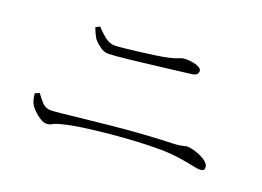

<svg xmlns="http://www.w3.org/2000/svg" viewBox="-78 -783 1157 849"><g transform="rotate(20 500.0 -358.5)"><path d="M722 -542Q668 -535 617 -529Q566 -523 520.5 -517.5Q475 -512 438.5 -508Q402 -504 377.5 -502Q353 -500 343 -500Q322 -500 303 -514Q284 -528 272 -542Q266 -552 261 -562Q256 -572 249 -591L268 -601Q297 -570 316.5 -557Q336 -544 355 -544Q369 -544 398.5 -547Q428 -550 464.5 -554.5Q501 -559 536 -564Q571 -569 595 -574Q622 -580 633.5 -584.5Q645 -589 653 -592Q661 -595 675 -595Q686 -595 698.5 -593.5Q711 -592 722.5 -588.5Q734 -585 741.5 -579.5Q749 -574 749 -566Q749 -556 742.5 -550Q736 -544 722 -542ZM97 -225 118 -233Q132 -213 148 -195.5Q164 -178 189 -178Q200 -178 239.5 -182Q279 -186 338 -192.5Q397 -199 467 -206Q537 -213 610.5 -218Q684 -223 751 -225Q770 -226 781.5 -228Q793 -230 800 -232Q807 -234 812 -234Q826 -234 844 -229Q862 -224 879 -216Q896 -208 907.5 -197Q919 -186 919 -174Q919 -164 913 -160.5Q907 -157 896 -157Q886 -157 858.5 -163Q831 -169 789 -175Q747 -181 692 -181Q650 -181 592.5 -178Q535 -175 472 -169Q409 -163 351.5 -155Q294 -147 253 -136Q228 -130 217 -123Q206 -116 189 -116Q179 -116 167 -122.5Q155 -129 143.5 -138.5Q132 -148 123 -158Q114 -168 110 -175Q105 -184 102 -195.5Q99 -207 97 -225Z"/></g></svg>

Font: Early Summer Mincho VF
Style: Regular
Weight: 250
Designer: GuiWonder
Version: Version 1.002